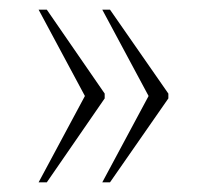

<svg xmlns="http://www.w3.org/2000/svg" viewBox="-20 -469 431 398"><path d="M192 -91H208L329 -265V-275L208 -449H192L288 -270ZM60 -91H77L197 -265V-275L77 -449H60L156 -270Z"/></svg>

Font: Noto Serif Georgian Condensed Thin
Style: Regular
Weight: 100
Width: 3
Designer: Monotype Design Team, Akaki Razmadze
Foundry: Google LLC
Version: Version 2.003